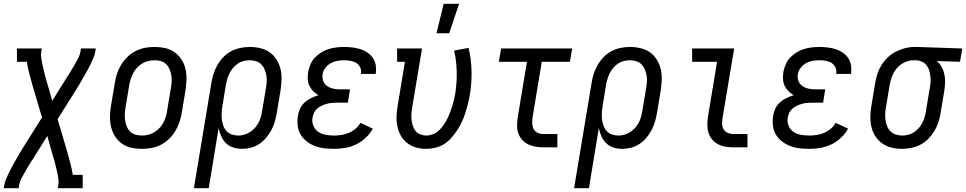

<svg xmlns="http://www.w3.org/2000/svg" viewBox="-43 -775 5082 1010"><path d="M-23 215 -20 197Q-17 181 -10.5 165.5Q-4 150 3.5 134.5Q11 119 19 104Q27 89 35.5 74.5Q44 60 52.5 45Q61 30 70 15L178 -157L127 -329Q119 -359 111 -389Q103 -419 98 -450H46V-520H177L174 -502Q172 -488 173.5 -475Q175 -462 177.5 -449Q180 -436 183 -423.5Q186 -411 189 -398.5Q192 -386 195 -373.5Q198 -361 202 -349L232 -245L302 -357Q305 -362 307.5 -366Q310 -370 313 -375H314Q323 -391 332.5 -406Q342 -421 351 -437Q360 -453 368.5 -469Q377 -485 380 -502L383 -520H461L458 -502Q455 -486 448.5 -470.5Q442 -455 434.5 -439.5Q427 -424 419 -409Q411 -394 402.5 -379.5Q394 -365 385.5 -350Q377 -335 368 -320L260 -148L311 24Q319 54 327 84Q335 114 340 145H392V215H261L264 197Q266 183 264.5 170Q263 157 260.5 144Q258 131 255 118.5Q252 106 249 93.5Q246 81 242.5 68.5Q239 56 235 44L206 -60L136 52Q133 57 130.5 61Q128 65 125 70H124Q114 86 105 101Q96 116 87 132Q78 148 69.5 164Q61 180 58 197L55 215Z M703 8Q674 8 647 2Q620 -4 598.5 -19.5Q577 -35 562.5 -57.5Q548 -80 541.5 -107Q535 -134 535.5 -162.5Q536 -191 541 -219L561 -339Q565 -364 573 -388.5Q581 -413 595 -435.5Q609 -458 628.5 -476.5Q648 -495 671.5 -507Q695 -519 720 -523.5Q745 -528 770 -528Q799 -528 826 -522Q853 -516 875 -500.5Q897 -485 911.5 -462.5Q926 -440 932.5 -413Q939 -386 938 -357.5Q937 -329 933 -301L913 -181Q909 -156 900.5 -131.5Q892 -107 878.5 -84.5Q865 -62 845.5 -43.5Q826 -25 802.5 -13Q779 -1 753.5 3.5Q728 8 703 8ZM704 -62Q721 -62 737 -66Q753 -70 768 -79Q783 -88 795.5 -101Q808 -114 816 -129Q824 -144 829 -160Q834 -176 836 -192L856 -312Q859 -329 860 -346.5Q861 -364 858 -380.5Q855 -397 848.5 -412Q842 -427 830.5 -438Q819 -449 803 -453.5Q787 -458 770 -458Q753 -458 736.5 -454Q720 -450 705 -441Q690 -432 678 -419Q666 -406 658 -391Q650 -376 645 -360Q640 -344 637 -328L617 -208Q614 -191 613.5 -173.5Q613 -156 615.5 -139.5Q618 -123 624.5 -108Q631 -93 642.5 -82Q654 -71 670.5 -66.5Q687 -62 704 -62Z M977 215 1069 -339Q1073 -364 1080.5 -387.5Q1088 -411 1101 -433.5Q1114 -456 1132.5 -475Q1151 -494 1174 -506Q1197 -518 1222 -523Q1247 -528 1271 -528Q1299 -528 1326.5 -521.5Q1354 -515 1375.5 -500Q1397 -485 1411.5 -462Q1426 -439 1432.5 -412.5Q1439 -386 1438 -357.5Q1437 -329 1433 -301L1413 -181Q1409 -158 1402.5 -135Q1396 -112 1384.5 -90.5Q1373 -69 1357 -50Q1341 -31 1320.5 -17.5Q1300 -4 1276.5 2Q1253 8 1230 8Q1206 8 1184 1Q1162 -6 1146 -21.5Q1130 -37 1121 -57.5Q1112 -78 1107 -101L1055 215ZM1211 -62Q1234 -62 1257.5 -72.5Q1281 -83 1298 -102.5Q1315 -122 1324 -145Q1333 -168 1336 -192L1356 -312Q1359 -329 1360 -346.5Q1361 -364 1358 -380Q1355 -396 1348.5 -411Q1342 -426 1331 -437Q1320 -448 1304 -453Q1288 -458 1271 -458Q1255 -458 1238.5 -454Q1222 -450 1208 -440.5Q1194 -431 1183 -418Q1172 -405 1164.5 -390Q1157 -375 1152.5 -359.5Q1148 -344 1145 -328L1127 -217Q1124 -199 1123 -181Q1122 -163 1124 -146Q1126 -129 1132 -113Q1138 -97 1149 -85Q1160 -73 1176.5 -67.5Q1193 -62 1211 -62Z M1715 8Q1688 8 1662.5 5Q1637 2 1613.5 -7Q1590 -16 1570.5 -31Q1551 -46 1538.5 -67Q1526 -88 1523 -113.5Q1520 -139 1524 -165Q1527 -185 1535.5 -203.5Q1544 -222 1559.5 -236Q1575 -250 1593.5 -259Q1612 -268 1632 -274Q1617 -283 1604.5 -295.5Q1592 -308 1584.5 -324Q1577 -340 1576 -359Q1575 -378 1578 -397Q1582 -417 1590.5 -437Q1599 -457 1614 -472.5Q1629 -488 1647.5 -499.5Q1666 -511 1686 -517Q1706 -523 1726.5 -525.5Q1747 -528 1767 -528Q1789 -528 1810 -525.5Q1831 -523 1851 -517Q1871 -511 1888.5 -499.5Q1906 -488 1917.5 -471.5Q1929 -455 1933 -434.5Q1937 -414 1934 -392L1933 -386H1856V-389Q1859 -406 1851.5 -421Q1844 -436 1831 -444Q1818 -452 1801 -455Q1784 -458 1767 -458Q1750 -458 1732 -455Q1714 -452 1697.5 -443Q1681 -434 1669 -418.5Q1657 -403 1654 -385Q1651 -367 1657 -350Q1663 -333 1677 -323Q1691 -313 1708.5 -309Q1726 -305 1744 -305H1798L1787 -235H1733Q1720 -235 1706 -234Q1692 -233 1678.5 -229.5Q1665 -226 1651.5 -220Q1638 -214 1627 -205Q1616 -196 1609.5 -183Q1603 -170 1601 -156Q1597 -134 1605.5 -113.5Q1614 -93 1631 -81.5Q1648 -70 1670 -66Q1692 -62 1715 -62Q1734 -62 1753.5 -65Q1773 -68 1792 -76Q1811 -84 1827 -97.5Q1843 -111 1853 -129L1918 -98Q1904 -72 1880.5 -50Q1857 -28 1829.5 -15Q1802 -2 1772.5 3Q1743 8 1715 8Z M2198 8Q2170 8 2144.5 0.5Q2119 -7 2098.5 -23Q2078 -39 2065.5 -61.5Q2053 -84 2047.5 -110Q2042 -136 2043 -164Q2044 -192 2049 -219L2087 -450H2046V-520H2177L2125 -208Q2122 -191 2121 -175Q2120 -159 2122 -143Q2124 -127 2129 -112Q2134 -97 2143.5 -85.5Q2153 -74 2168 -68Q2183 -62 2199 -62Q2216 -62 2233.5 -68.5Q2251 -75 2265 -88Q2279 -101 2289.5 -116Q2300 -131 2308.5 -147.5Q2317 -164 2323.5 -181Q2330 -198 2335.5 -215Q2341 -232 2345 -249.5Q2349 -267 2352 -284Q2361 -342 2359.5 -399Q2358 -456 2346 -509L2422 -523Q2436 -464 2437.5 -400.5Q2439 -337 2428 -273Q2424 -250 2418 -226.5Q2412 -203 2404.5 -179.5Q2397 -156 2386.5 -133.5Q2376 -111 2362 -90Q2348 -69 2331 -49.5Q2314 -30 2292 -16.5Q2270 -3 2246 2.5Q2222 8 2198 8ZM2253 -600 2291 -755H2372L2320 -600Z M2815 0Q2794 0 2773.5 -3.5Q2753 -7 2735 -16Q2717 -25 2704 -39.5Q2691 -54 2684 -72.5Q2677 -91 2677 -112Q2677 -133 2680 -155L2729 -450H2581L2593 -520H2967L2955 -450H2807L2758 -155Q2756 -139 2757 -123.5Q2758 -108 2764.5 -95.5Q2771 -83 2785 -76.5Q2799 -70 2815 -70H2889V0Z M2977 215 3069 -339Q3073 -364 3080.5 -387.5Q3088 -411 3101 -433.5Q3114 -456 3132.5 -475Q3151 -494 3174 -506Q3197 -518 3222 -523Q3247 -528 3271 -528Q3299 -528 3326.5 -521.5Q3354 -515 3375.5 -500Q3397 -485 3411.5 -462Q3426 -439 3432.5 -412.5Q3439 -386 3438 -357.5Q3437 -329 3433 -301L3413 -181Q3409 -158 3402.5 -135Q3396 -112 3384.5 -90.5Q3373 -69 3357 -50Q3341 -31 3320.5 -17.5Q3300 -4 3276.5 2Q3253 8 3230 8Q3206 8 3184 1Q3162 -6 3146 -21.5Q3130 -37 3121 -57.5Q3112 -78 3107 -101L3055 215ZM3211 -62Q3234 -62 3257.5 -72.5Q3281 -83 3298 -102.5Q3315 -122 3324 -145Q3333 -168 3336 -192L3356 -312Q3359 -329 3360 -346.5Q3361 -364 3358 -380Q3355 -396 3348.5 -411Q3342 -426 3331 -437Q3320 -448 3304 -453Q3288 -458 3271 -458Q3255 -458 3238.5 -454Q3222 -450 3208 -440.5Q3194 -431 3183 -418Q3172 -405 3164.5 -390Q3157 -375 3152.5 -359.5Q3148 -344 3145 -328L3127 -217Q3124 -199 3123 -181Q3122 -163 3124 -146Q3126 -129 3132 -113Q3138 -97 3149 -85Q3160 -73 3176.5 -67.5Q3193 -62 3211 -62Z M3815 0Q3794 0 3773 -3.5Q3752 -7 3734 -16.5Q3716 -26 3703 -41.5Q3690 -57 3684 -76.5Q3678 -96 3678 -117.5Q3678 -139 3681 -160L3729 -450H3598V-520H3819L3757 -149Q3755 -134 3756 -119Q3757 -104 3765 -92.5Q3773 -81 3786.5 -75.5Q3800 -70 3815 -70H3889V0Z M4215 8Q4188 8 4162.5 5Q4137 2 4113.5 -7Q4090 -16 4070.5 -31Q4051 -46 4038.5 -67Q4026 -88 4023 -113.5Q4020 -139 4024 -165Q4027 -185 4035.5 -203.5Q4044 -222 4059.5 -236Q4075 -250 4093.5 -259Q4112 -268 4132 -274Q4117 -283 4104.5 -295.5Q4092 -308 4084.5 -324Q4077 -340 4076 -359Q4075 -378 4078 -397Q4082 -417 4090.5 -437Q4099 -457 4114 -472.5Q4129 -488 4147.5 -499.5Q4166 -511 4186 -517Q4206 -523 4226.5 -525.5Q4247 -528 4267 -528Q4289 -528 4310 -525.5Q4331 -523 4351 -517Q4371 -511 4388.5 -499.5Q4406 -488 4417.5 -471.5Q4429 -455 4433 -434.5Q4437 -414 4434 -392L4433 -386H4356V-389Q4359 -406 4351.5 -421Q4344 -436 4331 -444Q4318 -452 4301 -455Q4284 -458 4267 -458Q4250 -458 4232 -455Q4214 -452 4197.5 -443Q4181 -434 4169 -418.5Q4157 -403 4154 -385Q4151 -367 4157 -350Q4163 -333 4177 -323Q4191 -313 4208.5 -309Q4226 -305 4244 -305H4298L4287 -235H4233Q4220 -235 4206 -234Q4192 -233 4178.5 -229.5Q4165 -226 4151.5 -220Q4138 -214 4127 -205Q4116 -196 4109.5 -183Q4103 -170 4101 -156Q4097 -134 4105.5 -113.5Q4114 -93 4131 -81.5Q4148 -70 4170 -66Q4192 -62 4215 -62Q4234 -62 4253.5 -65Q4273 -68 4292 -76Q4311 -84 4327 -97.5Q4343 -111 4353 -129L4418 -98Q4404 -72 4380.5 -50Q4357 -28 4329.5 -15Q4302 -2 4272.5 3Q4243 8 4215 8Z M4702 8Q4674 8 4647 1.5Q4620 -5 4598.5 -20Q4577 -35 4562 -58Q4547 -81 4541 -107.5Q4535 -134 4535.5 -162.5Q4536 -191 4541 -219L4561 -339Q4565 -364 4573 -388Q4581 -412 4594.5 -433.5Q4608 -455 4627.5 -473.5Q4647 -492 4670 -503.5Q4693 -515 4717.5 -521.5Q4742 -528 4767 -528H4781L5019 -520L5007 -450L4885 -454Q4900 -441 4910 -423.5Q4920 -406 4924.5 -385.5Q4929 -365 4928.5 -343.5Q4928 -322 4925 -301L4905 -181Q4901 -156 4893.5 -132.5Q4886 -109 4872.5 -86.5Q4859 -64 4840.5 -45Q4822 -26 4799 -14Q4776 -2 4751 3Q4726 8 4702 8ZM4703 -62Q4719 -62 4735 -66Q4751 -70 4765 -79.5Q4779 -89 4790.5 -102Q4802 -115 4809.5 -130Q4817 -145 4821.5 -160.5Q4826 -176 4828 -192L4848 -312Q4851 -328 4852 -344Q4853 -360 4851 -375.5Q4849 -391 4844.5 -406Q4840 -421 4830.5 -432.5Q4821 -444 4807 -450.5Q4793 -457 4778 -458H4762Q4739 -458 4715.5 -447Q4692 -436 4675.5 -417Q4659 -398 4650 -374.5Q4641 -351 4637 -328L4617 -208Q4614 -191 4613.5 -173.5Q4613 -156 4615.5 -140Q4618 -124 4624.5 -109Q4631 -94 4642.5 -83Q4654 -72 4670 -67Q4686 -62 4703 -62Z"/></svg>

Font: Iosevka Curly Slab
Style: Italic
Weight: 400
Italic angle: -9°
Monospace: yes
Designer: Belleve Invis
Foundry: Belleve Invis
Version: Version 22.1.2; ttfautohint (v1.8.4)